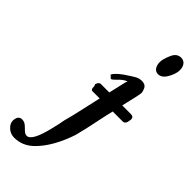

<svg xmlns="http://www.w3.org/2000/svg" viewBox="-466 -741 1112 1112"><g transform="rotate(45 90.0 -185.0)"><path d="M55 -190H115C93 -92 79 -29 72 -1C51 73 63 46 41 132C20 219 -4 262 -31 262C-38 262 -44 260 -50 256C-56 251 -65 243 -77 231C-89 219 -102 213 -116 213C-139 213 -150 229 -150 260C-149 268 -147 275 -143 282C-126 308 -103 321 -74 321C-29 321 11 304 46 269C95 220 135 150 166 58C173 33 189 -35 212 -148L222 -190H303C316 -190 324 -198 327 -214L330 -232V-233C330 -247 322 -254 306 -254H236C255 -333 265 -377 264 -384C264 -392 261 -402 256 -413C249 -428 236 -435 217 -435C203 -435 190 -432 177 -425C164 -418 144 -405 116 -386C88 -366 70 -348 62 -333L81 -315C88 -318 92 -321 95 -324L112 -340C121 -350 144 -372 160 -372V-370C161 -369 159 -368 156 -366L130 -254H59C51 -254 44 -246 38 -231L43 -217V-212C43 -197 47 -190 55 -190ZM282 -691C259 -691 241 -678 230 -651C218 -624 212 -602 212 -585C212 -555 226 -528 254 -528C276 -528 294 -542 308 -569C317 -585 328 -610 328 -634C328 -668 311 -691 282 -691Z"/></g></svg>

Font: fbb
Style: Bold Italic
Weight: 700
Italic angle: -12°
Designer: David J. Perry, Michael Sharpe
Version: Version 0.991